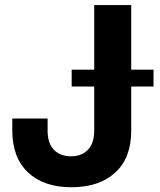

<svg xmlns="http://www.w3.org/2000/svg" viewBox="-20 -748 649 778"><path d="M269 10.7Q157.7 10.7 93.8 -49.1Q29.8 -108.9 29.8 -219.7V-267.6H172.9V-218.8Q172.9 -168 198.2 -141.4Q223.6 -114.7 267.6 -114.7Q311 -114.7 336.4 -141.4Q361.8 -168 361.8 -218.8V-727.5H511.7V-217.8Q511.7 -107.9 446.8 -48.6Q381.8 10.7 269 10.7ZM270.5 -397.5V-465.8H602.1V-397.5Z"/></svg>

Font: Inter 28pt
Style: Bold
Weight: 700
Designer: Rasmus Andersson
Foundry: rsms
Version: Version 4.001;git-66647c0bb